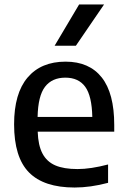

<svg xmlns="http://www.w3.org/2000/svg" viewBox="-20 -828 566 858"><path d="M490.5 -239.5H148.5Q150.5 -178.5 169.8 -142Q189 -105.5 227 -89Q265 -72.5 326.5 -72.5Q385 -72.5 463 -93V-11Q384 10 313.5 10Q176 10 109.5 -57.5Q43 -125 43 -272.5Q43 -410.5 103.2 -481.5Q163.5 -552.5 273 -552.5Q379 -552.5 434.8 -481.8Q490.5 -411 490.5 -269.5ZM148 -305.5H392.5Q390.5 -399.5 360.8 -440.2Q331 -481 272 -481Q212.5 -481 181.2 -440.2Q150 -399.5 148 -305.5ZM224 -623.5 333.5 -808H445L319 -623.5Z"/></svg>

Font: Encode Sans Medium
Style: Regular
Weight: 500
Designer: Multiple Designers
Foundry: Impallari Type
Version: Version 2.000